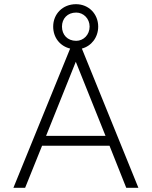

<svg xmlns="http://www.w3.org/2000/svg" viewBox="-20 -897 724 917"><path d="M44 0H100L181 -201H503L583 0H641L371 -665C417 -677 449 -719 449 -770C449 -830 404 -877 343 -877C279 -877 234 -830 234 -770C234 -718 266 -677 315 -665ZM200 -248 342 -602 484 -248ZM276 -770C276 -808 302 -837 344 -837C379 -837 408 -808 408 -770C408 -731 379 -702 344 -702C302 -702 276 -731 276 -770Z"/></svg>

Font: MV Cash ExtraLight
Style: Regular
Weight: 200
Designer: Rodrigo Fuenzalida
Foundry: fragTYPE
Version: Version 1.100;Glyphs 3.1.2 (3151)